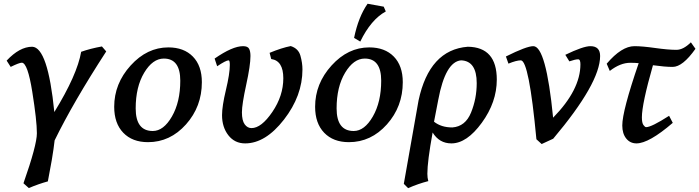

<svg xmlns="http://www.w3.org/2000/svg" viewBox="-20 -729 3639 999"><path d="M129.9 249.5 102.1 224.6Q171.9 25.9 171.9 -35.6Q171.9 -101.6 147.9 -251.5Q124 -401.4 93.8 -402.8Q80.1 -402.8 35.6 -380.9L14.6 -413.6Q82 -485.8 147.5 -485.8Q229 -483.4 262.7 -146Q381.8 -339.8 402.3 -459.5Q450.7 -476.6 510.3 -487.3L532.7 -461.4Q360.4 -195.8 264.2 1.5Q259.8 42 249.5 103.5L229 214.8Q182.1 227.5 129.9 249.5Z M774.9 -47.4Q831.1 -47.4 874.5 -122.8Q918 -198.2 918 -309.1Q918 -424.3 832.5 -424.3Q774.4 -424.3 730.2 -350.6Q686 -276.9 686 -165Q686 -47.4 774.9 -47.4ZM750 10.7Q668.5 10.7 621.3 -38.3Q574.2 -87.4 574.2 -173.3Q574.2 -293.9 659.7 -388.2Q745.1 -482.4 856 -482.4Q937 -482.4 983.6 -434.6Q1030.3 -386.7 1030.3 -301.3Q1030.3 -174.3 947.8 -81.8Q865.2 10.7 750 10.7Z M1255.4 17.1Q1201.2 17.1 1168.2 -25.1Q1135.3 -67.4 1135.3 -129.9Q1135.3 -176.3 1155.5 -261Q1175.8 -345.7 1175.8 -391.6Q1175.8 -415 1169.4 -415Q1155.8 -415 1109.9 -384.3L1096.7 -424.3Q1189.5 -488.8 1244.6 -488.8Q1269 -488.8 1276.1 -475.3Q1283.2 -461.9 1283.2 -437.5Q1283.2 -389.2 1261 -287.6Q1238.8 -186 1238.8 -144.5Q1238.8 -101.6 1253.2 -82Q1267.6 -62.5 1288.6 -62.5Q1339.8 -62.5 1397 -146.5Q1454.1 -230.5 1454.1 -321.8Q1454.1 -413.1 1391.1 -421.9L1382.8 -454.1Q1446.8 -480.5 1492.7 -489.3Q1532.7 -476.6 1543.2 -439Q1553.7 -401.4 1553.7 -367.7Q1553.7 -230.5 1457.5 -106.7Q1361.3 17.1 1255.4 17.1Z M1820.3 -47.4Q1876.5 -47.4 1919.9 -122.8Q1963.4 -198.2 1963.4 -309.1Q1963.4 -424.3 1877.9 -424.3Q1819.8 -424.3 1775.6 -350.6Q1731.4 -276.9 1731.4 -165Q1731.4 -47.4 1820.3 -47.4ZM1795.4 10.7Q1713.9 10.7 1666.7 -38.3Q1619.6 -87.4 1619.6 -173.3Q1619.6 -293.9 1705.1 -388.2Q1790.5 -482.4 1901.4 -482.4Q1982.4 -482.4 2029.1 -434.6Q2075.7 -386.7 2075.7 -301.3Q2075.7 -174.3 1993.2 -81.8Q1910.6 10.7 1795.4 10.7ZM1854.5 -512.7 1822.3 -531.7Q1844.7 -641.1 1892.6 -709.5L1976.6 -694.3L1987.3 -669.4Q1910.2 -627.4 1854.5 -512.7Z M2333.5 -65.9Q2401.4 -70.8 2430.9 -143.3Q2460.4 -215.8 2460.4 -296.4Q2460.4 -412.1 2378.9 -415Q2297.4 -407.7 2260.3 -209.5L2238.3 -95.7Q2275.9 -65.9 2333.5 -65.9ZM2103.5 250 2081.1 227.5 2157.7 -206.1Q2213.9 -470.2 2414.1 -485.8Q2564.9 -483.9 2564.9 -314.9Q2564.9 -197.3 2486.8 -90.1Q2408.7 17.1 2328.6 17.1Q2265.6 17.1 2231 -39.6Q2203.6 111.3 2203.6 175.3Q2203.6 195.8 2208.5 213.4Q2155.3 227.1 2103.5 250Z M2798.3 20.5 2771 -4.4Q2732.4 -415 2689.9 -415Q2667 -415 2625.5 -397.9L2612.3 -435.1Q2719.7 -488.8 2754.9 -488.8Q2821.3 -488.8 2857.9 -116.7Q3000 -261.7 3000 -394.5Q3000 -420.4 2988.3 -420.4Q2973.1 -420.4 2942.4 -409.7L2921.4 -443.8Q3014.6 -488.8 3051.8 -488.8Q3102.5 -488.8 3102.5 -437.5Q3102.5 -296.9 2858.4 -7.3Z M3291.5 17.1Q3258.8 17.1 3238.3 -8.3Q3217.8 -33.7 3217.8 -76.2Q3217.8 -151.9 3303.2 -400.4Q3283.7 -402.3 3259.3 -402.3Q3207.5 -402.3 3152.8 -359.9L3136.7 -397.5Q3214.4 -488.8 3281.2 -488.8Q3321.8 -488.8 3389.4 -479.2Q3457 -469.7 3499.5 -469.7Q3535.6 -469.7 3574.7 -508.8L3598.6 -475.1Q3532.2 -380.9 3480 -380.9Q3439.5 -380.9 3377.4 -389.6Q3319.8 -188 3319.8 -118.2Q3319.8 -89.4 3327.9 -78.4Q3335.9 -67.4 3341.8 -67.4Q3369.6 -67.4 3461.4 -126.5L3480.5 -89.8Q3356.4 17.1 3291.5 17.1Z"/></svg>

Font: Kelvinch
Style: Bold Italic
Weight: 700
Italic angle: -10°
Designer: Paul James Miller
Foundry: High-Logic / Made with FontCreator
Version: Version 3.30 September 23, 2016